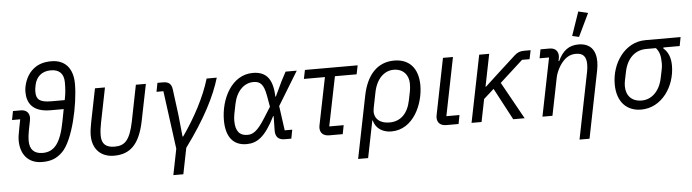

<svg xmlns="http://www.w3.org/2000/svg" viewBox="-54 -1026 5306 1473"><g transform="rotate(-5 2598.5 -290.0)"><path d="M45 -397 32 -329H95L82 -263C72 -211 69 -190 69 -168C69 -64 125 12 235 12C301 12 347 -4 393 -50C478 -135 537 -404 537 -564C537 -678 481 -752 371 -752C305 -752 257 -734 217 -694C175 -652 153 -585 153 -535C153 -453 191 -378 333 -378H434L416 -284C385 -120 334 -57 245 -57C179 -57 145 -92 145 -160C145 -182 148 -208 154 -240L168 -310C170 -320 171 -328 171 -334C171 -371 149 -397 105 -397ZM229 -529C229 -543 230 -555 235 -579C248 -643 291 -683 361 -683C427 -683 461 -648 461 -580C461 -536 458 -498 452 -468L448 -446H346C254 -446 229 -471 229 -529Z M764 -516H687L635 -257C627 -217 623 -185 623 -159C623 -55 685 12 789 12C913 12 986 -58 1022 -234L1079 -516H1002L947 -240C917 -92 875 -57 799 -57C733 -57 699 -85 699 -151C699 -185 704 -215 710 -247Z M1228 200H1305L1345 0C1501 -212 1583 -376 1625 -516H1547C1505 -376 1426 -227 1329 -89H1324L1307 -257L1281 -456C1276 -497 1255 -516 1211 -516H1168L1155 -448H1208L1268 0Z M2167 -68H2109L2083 -257L2241 -516H2155L2118 -446L2064 -332H2060C2056 -472 2003 -528 1903 -528C1741 -528 1651 -351 1651 -185C1651 -58 1706 12 1809 12C1889 12 1952 -28 2030 -184H2034L2032 -74C2031 -24 2056 0 2103 0H2154ZM1822 -58C1764 -58 1730 -91 1730 -175C1730 -191 1732 -209 1735 -226L1750 -301C1770 -401 1830 -458 1902 -458C1953 -458 1981 -435 1997 -343L2012 -258L1959 -174C1899 -78 1863 -58 1822 -58Z M2550 0 2563 -68H2452L2529 -448H2696L2710 -516H2304L2290 -448H2452L2379 -87C2377 -77 2376 -70 2376 -63C2376 -26 2399 0 2446 0Z M2651 200H2728L2785 -84H2789C2804 -19 2862 12 2924 12C3095 12 3176 -179 3176 -321C3176 -456 3105 -528 2992 -528C2860 -528 2779 -434 2748 -282ZM2917 -58C2826 -58 2790 -113 2804 -178L2828 -298C2849 -403 2911 -458 2982 -458C3055 -458 3097 -408 3097 -341C3097 -317 3095 -300 3092 -283L3078 -214C3058 -114 3001 -58 2917 -58Z M3455 -68H3354L3444 -516H3367L3281 -87C3279 -77 3278 -70 3278 -63C3278 -26 3301 0 3348 0H3442Z M3863 0H3951L3792 -286L3970 -448H4028L4042 -516H3993C3961 -516 3940 -508 3918 -488L3782 -364L3677 -267H3673L3723 -516H3646L3542 0H3619L3654 -174L3733 -245Z M4506 -762 4432 -780 4369 -597 4421 -585ZM4165 0 4223 -288C4231 -329 4257 -383 4291 -417C4319 -445 4349 -458 4386 -458C4441 -458 4465 -429 4465 -371C4465 -359 4464 -338 4460 -318L4356 200H4433L4537 -318C4542 -343 4544 -366 4544 -385C4544 -474 4500 -528 4411 -528C4337 -528 4289 -491 4253 -414H4248L4250 -424C4253 -438 4254 -446 4254 -453C4254 -490 4232 -516 4188 -516H4118L4105 -448H4178L4088 0Z M5184 -448 5197 -516H4926C4768 -516 4662 -362 4662 -200C4662 -60 4740 12 4848 12C5006 12 5112 -143 5112 -304C5112 -366 5093 -411 5057 -441L5059 -448ZM5001 -448C5027 -418 5036 -386 5036 -326C5036 -311 5034 -296 5031 -281L5018 -218C4997 -113 4932 -57 4858 -57C4780 -57 4738 -106 4738 -178C4738 -193 4740 -208 4743 -223L4756 -286C4777 -391 4842 -448 4926 -448Z"/></g></svg>

Font: Braiins Sans
Style: Italic
Weight: 400
Italic angle: -11.31°
Designer: Mike Abbink, Paul van der Laan, Pieter van Rosmalen, Jiri Chlebus, Lubos Buracinsky
Foundry: Bold Monday, Sudetype
Version: Version 1.000;hotconv 1.0.109;makeotfexe 2.5.65596